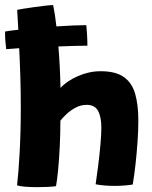

<svg xmlns="http://www.w3.org/2000/svg" viewBox="-30 -742 611 771"><path d="M195 5.5Q183 7.5 162.5 8.5Q142 9.5 120 9.5Q94 9.5 71.5 7.8Q49 6 38.5 2Q44 -43.5 48.8 -127.5Q53.5 -211.5 53.5 -310.5Q53.5 -369 51.8 -429.8Q50 -490.5 47 -548.5Q18 -546.5 -5 -544.5Q-7.5 -563 -8.8 -580.8Q-10 -598.5 -9.5 -615.5Q9.5 -619 43.5 -622.5Q42.5 -644 41.2 -664Q40 -684 39 -702.5Q42.5 -703.5 61 -706.5Q79.5 -709.5 104 -713Q128.5 -716.5 150.5 -719Q172.5 -721.5 183.5 -721.5Q191 -685.5 196.5 -636Q233.5 -638.5 265.2 -639.8Q297 -641 316.5 -641Q317.5 -632 319.2 -608.2Q321 -584.5 321 -558.5Q280 -558.5 204.5 -555.5Q211 -477.5 213 -389Q238.5 -417 283.2 -436.5Q328 -456 374 -456Q434.5 -456 467.2 -432.8Q500 -409.5 512.8 -365.2Q525.5 -321 525.5 -257.5Q525.5 -217.5 522.2 -171.2Q519 -125 514 -80.8Q509 -36.5 503 -1Q468.5 4.5 430 4.5Q388.5 4.5 354 -2Q358.5 -32 364 -75Q369.5 -118 373.2 -160Q377 -202 377 -229Q377 -272.5 363.8 -296.8Q350.5 -321 318.5 -321Q294 -321 273 -309.5Q252 -298 236.2 -283Q220.5 -268 212.5 -257.5Q212.5 -206 210 -154.8Q207.5 -103.5 203.5 -61.2Q199.5 -19 195 5.5Z"/></svg>

Font: Grandstander
Style: Bold
Weight: 700
Designer: Tyler Finck
Foundry: Etcetera Type Co
Version: Version 1.200; ttfautohint (v1.8.3)